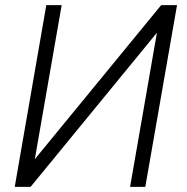

<svg xmlns="http://www.w3.org/2000/svg" viewBox="-20 -731 733 751"><path d="M610.4 -710.9H672.4L548.3 0H488.8L593.8 -603L99.6 0H37.6L161.1 -710.9H221.2L116.2 -108.4Z"/></svg>

Font: RobotoInd Light
Style: Italic
Weight: 300
Italic angle: -12°
Designer: Google
Version: Version 2.001151; 2014